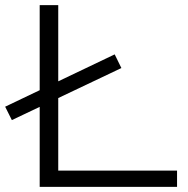

<svg xmlns="http://www.w3.org/2000/svg" viewBox="-32 -725 729 745"><path d="M122 0V-705H194V-63H655V0ZM14 -259 -12 -311 413 -514 439 -461Z"/></svg>

Font: Nunito Sans 10pt Expanded Light
Style: Regular
Weight: 300
Width: 7
Designer: Vernon Adams
Foundry: Vernon Adams
Version: Version 3.101;gftools[0.9.27]